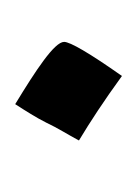

<svg xmlns="http://www.w3.org/2000/svg" viewBox="17 -274 184 259"><g transform="rotate(-90 109.5 -144.0)"><path d="M137 -72C168 -116 183 -142 183 -150C183 -163 145 -188 99 -216C90 -202 81 -188 74 -174C67 -159 58 -145 50 -130C75 -115 104 -96 137 -72Z"/></g></svg>

Font: Noto Naskh Arabic UI Medium
Style: Regular
Weight: 500
Designer: Monotype Design Team, David Williams, Mohamad Dakak and Nizar Qandah
Foundry: Monotype Imaging Inc.
Version: Version 2.014